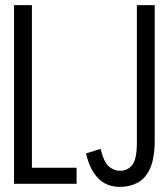

<svg xmlns="http://www.w3.org/2000/svg" viewBox="-20 -720 656 752"><path d="M35 0V-700H105V-63H280V0ZM450 12Q397.5 12 364.5 -21.8Q331.5 -55.5 317 -119L374 -137Q387 -84 407 -67.5Q427 -51 450 -51Q480 -51 498 -74Q516 -97 516 -159V-700H586V-173Q586 -99.5 567.5 -59.5Q549 -19.5 518 -3.8Q487 12 450 12Z"/></svg>

Font: Overpass Mono Light
Style: Regular
Weight: 300
Monospace: yes
Designer: Delve Withrington, Dave Bailey
Foundry: Delve Fonts LLC
Version: Version 4.000